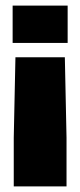

<svg xmlns="http://www.w3.org/2000/svg" viewBox="-20 -494 286 684"><path d="M25 -341V-474H221V-341ZM29 170V-3L35 -290H211L217 -3V170Z"/></svg>

Font: Kanit
Style: Bold
Weight: 700
Designer: Katatrad Team
Foundry: CadsonDemak
Version: Version 2.000; ttfautohint (v1.8.3)